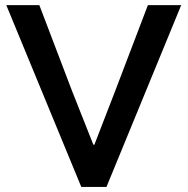

<svg xmlns="http://www.w3.org/2000/svg" viewBox="-20 -740 743 760"><path d="M4.9 -719.7H135.7L265.6 -378.9L349.6 -167H353.5L435.5 -378.9L565.4 -719.7H697.3L401.4 0H301.8Z"/></svg>

Font: Reddit Sans Chocolate SemiBold
Style: Regular
Weight: 600
Designer: Stephen Hutchings
Foundry: Reddit
Version: Version 1.011